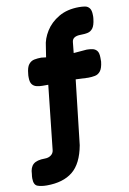

<svg xmlns="http://www.w3.org/2000/svg" viewBox="-105 -758 691 1031"><g transform="rotate(-10 241.0 -242.5)"><path d="M65 214Q35 214 14.5 206.5Q-6 199 -6 163Q-6 157 -5.5 151.5Q-5 146 -4 140Q-3 104 16 87Q35 70 80 70Q99 70 112.5 60Q126 50 128 34L166 -317H135Q119 -317 103.5 -320.5Q88 -324 78.5 -336Q69 -348 69 -374Q69 -379 69 -383.5Q69 -388 70 -393Q73 -429 85.5 -444.5Q98 -460 116 -463.5Q134 -467 154 -467L180 -464L189 -522Q193 -563 218.5 -604Q244 -645 290 -672Q336 -699 401 -699Q418 -699 433 -696.5Q448 -694 457.5 -682Q467 -670 467 -643Q467 -638 467 -633.5Q467 -629 466 -623Q462 -588 450.5 -573Q439 -558 422 -554.5Q405 -551 385 -551Q339 -551 336 -520L330 -461L402 -467Q418 -467 433 -464Q448 -461 457.5 -449.5Q467 -438 467 -411Q467 -406 467 -401Q467 -396 467 -390Q463 -355 451 -339.5Q439 -324 421 -320.5Q403 -317 384 -317L316 -320L276 32Q258 130 206 172Q154 214 65 214Z"/></g></svg>

Font: Fredoka SemiBold
Style: Regular
Weight: 600
Designer: Ben Nathan
Foundry: Milena B. Brandão, Ben Nathan
Version: Version 2.001